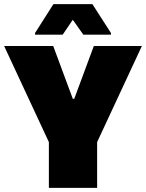

<svg xmlns="http://www.w3.org/2000/svg" viewBox="-23 -911 708 931"><path d="M214 0V-222L-3 -688H235L330 -432H337L432 -688H665L448 -222V0ZM147 -743V-751L236 -891H425L515 -751V-743H381L330 -815L281 -743Z"/></svg>

Font: Saira Thin Black
Style: Regular
Weight: 900
Version: Version 1.101